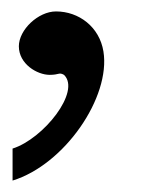

<svg xmlns="http://www.w3.org/2000/svg" viewBox="-20 -411 278 336"><path d="M2 -95C93 -123 174 -241 161 -321C154 -364 118 -391 78 -391C47 -391 13 -359 13 -330C13 -299 45 -280 67 -280C84 -280 83 -285 92 -280C122 -251 56 -168 2 -151Z"/></svg>

Font: Noto Naskh Arabic UI
Style: Bold
Weight: 700
Designer: Monotype Design Team, David Williams, Mohamad Dakak and Nizar Qandah
Foundry: Monotype Imaging Inc.
Version: Version 2.016